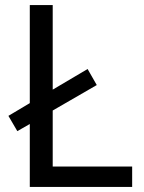

<svg xmlns="http://www.w3.org/2000/svg" viewBox="-20 -734 564 754"><path d="M97 0H499V-80H187V-300L360 -400L324 -463L187 -382V-714H97V-329L13 -279L48 -219L97 -247Z"/></svg>

Font: Noto Sans Math
Style: Regular
Weight: 400
Designer: Monotype Design Team, Delve Withrington, Jeff Kellem
Foundry: Monotype Imaging Inc., Delve Fonts LLC
Version: Version 3.000